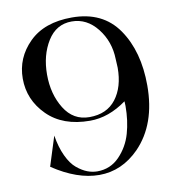

<svg xmlns="http://www.w3.org/2000/svg" viewBox="-81 -784 793 869"><g transform="rotate(-10 315.5 -350.0)"><path d="M307.6 -237.3Q182.6 -237.3 111.3 -308.6Q40 -379.9 40 -477.5Q40 -573.2 109.9 -642.6Q179.7 -711.9 306.6 -711.9Q448.2 -711.9 519 -609.4Q589.8 -506.8 589.8 -349.6Q589.8 -171.9 490.2 -69.3Q410.2 11.7 306.6 11.7Q205.1 11.7 92.8 -63.5L135.7 -199.2Q144.5 -144.5 163.6 -104Q182.6 -63.5 207 -43.5Q231.4 -23.4 254.4 -14.6Q277.3 -5.9 299.8 -5.9Q360.4 -5.9 401.9 -48.8Q443.4 -91.8 460 -149.9Q476.6 -208 476.6 -275.4Q476.6 -279.3 476.1 -286.6Q475.6 -293.9 475.6 -296.9Q393.6 -237.3 307.6 -237.3ZM302.7 -694.3Q231.4 -694.3 191.4 -629.9Q151.4 -565.4 151.4 -476.6Q151.4 -386.7 192.4 -320.3Q233.4 -253.9 307.6 -253.9Q387.7 -253.9 429.7 -308.6Q471.7 -363.3 471.7 -452.1Q471.7 -463.9 469.7 -491.2Q467.8 -573.2 419.9 -633.8Q372.1 -694.3 302.7 -694.3Z"/></g></svg>

Font: Olivea
Style: LigaturesFont
Weight: 400
Designer: Achmad Aprilia Pratama
Version: Version 001.000